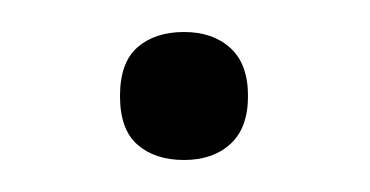

<svg xmlns="http://www.w3.org/2000/svg" viewBox="-20 -430 231 120"><path d="M95 -330Q77 -330 66 -339.5Q55 -349 55 -370Q55 -391 66 -400.5Q77 -410 95 -410Q113 -410 124 -400Q135 -390 135 -370Q135 -350 124 -340Q113 -330 95 -330Z"/></svg>

Font: Encode Sans Compressed
Style: Light
Weight: 300
Designer: Pablo Impallari, Andres Torresi
Foundry: Pablo Impallari, Andres Torresi
Version: Version 1.000; ttfautohint (v1.00) -l 8 -r 50 -G 200 -x 14 -